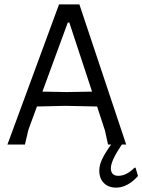

<svg xmlns="http://www.w3.org/2000/svg" viewBox="-20 -661 651 878"><path d="M511 197C545.7 197 579 179.3 611 144L600 106H595C570.3 130.7 545.7 143 521 143C498.3 143 487 131.3 487 108C487 85.3 503.7 49.3 537 0H557L343 -641H250L14 0H94L110 -68L149 -174L279 -177L424 -174L460 -64L474 0H488C467.3 29.3 453.2 52.7 445.5 70C437.8 87.3 434 103.7 434 119C434 143 441 162 455 176C469 190 487.7 197 511 197ZM297 -558 401 -242 286 -240 174 -242 290 -558Z"/></svg>

Font: Alegreya Sans
Style: Regular
Weight: 400
Designer: Juan Pablo del Peral
Foundry: Huerta Tipografica
Version: Version 1.000;PS 001.000;hotconv 1.0.70;makeotf.lib2.5.58329